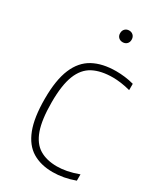

<svg xmlns="http://www.w3.org/2000/svg" viewBox="-190 -815 761 897"><g transform="rotate(30 191.0 -367.0)"><path d="M251.5 9Q187 9 141.8 -18.5Q96.5 -46 72.8 -107.2Q49 -168.5 49 -270Q49 -371.5 74.8 -432.5Q100.5 -493.5 150.8 -520.8Q201 -548 274.5 -548Q297 -548 321.8 -545Q346.5 -542 370 -535.5V-501.5Q344 -508.5 319.5 -511.8Q295 -515 276 -515Q212 -515 169.5 -492.8Q127 -470.5 106 -417.5Q85 -364.5 85 -272Q85 -178.5 104.2 -124.2Q123.5 -70 161.5 -47Q199.5 -24 255.5 -24Q279.5 -24 307.5 -29.2Q335.5 -34.5 370 -47V-13Q310 9 251.5 9ZM231.5 -680Q218 -680 209.2 -688.5Q200.5 -697 200.5 -711Q200.5 -725.5 209.2 -734.2Q218 -743 231.5 -743Q245 -743 253.8 -734.2Q262.5 -725.5 262.5 -711Q262.5 -697 253.8 -688.5Q245 -680 231.5 -680Z"/></g></svg>

Font: Encode Sans Semi Condensed Thin
Style: Regular
Weight: 100
Width: 4
Designer: Multiple Designers
Foundry: Impallari Type
Version: Version 3.000; ttfautohint (v1.8.3) -l 8 -r 50 -G 200 -x 14 